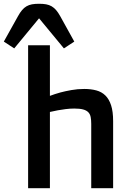

<svg xmlns="http://www.w3.org/2000/svg" viewBox="-54 -999 700 1019"><path d="M95.2 -758.8H210.9V-490.2Q236.8 -500 266.6 -508.3Q292 -515.1 325 -521Q357.9 -526.9 393.1 -526.9Q428.2 -526.9 456.8 -519.3Q485.4 -511.7 505.1 -492.4Q524.9 -473.1 535.6 -440.2Q546.4 -407.2 546.4 -356V0H430.2V-341.8Q430.2 -362.3 427.2 -377.7Q424.3 -393.1 414.8 -403.1Q405.3 -413.1 387.5 -418Q369.6 -422.9 340.3 -422.9Q316.9 -422.9 294.2 -419.9Q271.5 -417 252.9 -413.6Q231 -409.7 210.9 -404.8V0H95.2ZM-33.7 -778.3 41.5 -913.1Q52.2 -932.6 63 -945.3Q73.7 -958 86.7 -965.6Q99.6 -973.1 115.7 -976.1Q131.8 -979 153.3 -979Q174.8 -979 190.9 -976.1Q207 -973.1 220 -965.6Q232.9 -958 243.9 -945.3Q254.9 -932.6 265.6 -913.1L340.3 -778.3L285.2 -742.2L153.3 -901.9L21.5 -742.2Z"/></svg>

Font: Doppio One
Style: Regular
Weight: 400
Designer: Szymon Celej
Foundry: Szymon Celej
Version: Version 1.002